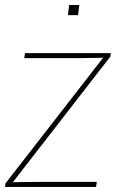

<svg xmlns="http://www.w3.org/2000/svg" viewBox="-35 -740 475 760"><path d="M-13.2 -14.2 373 -511.2 262.2 -509.8H61L64 -529.8H403.8L401.9 -516.1L16.1 -19L127 -20H348.1L345.2 0H-15.1ZM278.8 -720.2 273.9 -680.2H233.9L238.8 -720.2Z"/></svg>

Font: Cooper Hewitt
Style: Thin Italic
Weight: 702
Designer: Village Type and Design LLC
Foundry: Cooper Hewitt Smithsonian Design Museum
Version: 1.000